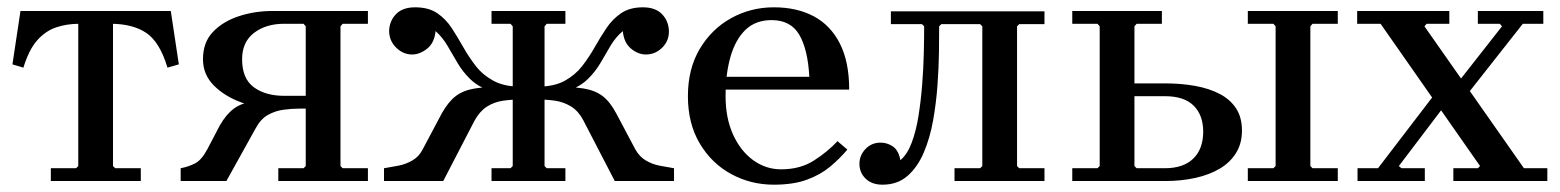

<svg xmlns="http://www.w3.org/2000/svg" viewBox="-20 -495 4266 525"><path d="M198 -430Q162 -430 133 -420Q104 -410 81.5 -384.5Q59 -359 44 -310L14 -319L36 -465H447L469 -319L438 -310Q417 -380 380 -405Q343 -430 282 -430ZM289 -446V-41L295 -35H365V0H119V-35H188L194 -41V-446Z M736 -198Q687 -198 641 -214.5Q595 -231 565 -261Q535 -291 535 -333Q535 -379 562 -407.5Q589 -436 632.5 -450.5Q676 -465 726 -465H986V-430H917L911 -423V-41L917 -35H986V0H741V-35H810L816 -41V-198ZM757 -233H816V-423L810 -430H757Q707 -430 674.5 -405Q642 -380 642 -333Q642 -280 674 -256.5Q706 -233 757 -233ZM599 0H474V-35Q495 -39 513 -48Q531 -57 547 -87L581 -152Q599 -183 619.5 -198Q640 -213 671.5 -218Q703 -223 750 -223H799V-198Q778 -198 755.5 -195Q733 -192 713 -181Q693 -170 679 -144Z M1469 -41 1475 -35H1526V0H1324V-35H1376L1382 -41V-423L1376 -430H1324V-465H1526V-430H1475L1469 -423ZM1661 0 1575 -166Q1562 -191 1542 -203.5Q1522 -216 1498.5 -219.5Q1475 -223 1449 -223V-258H1495Q1545 -258 1576 -253Q1607 -248 1627.5 -232.5Q1648 -217 1665 -185L1717 -87Q1728 -67 1745.5 -56.5Q1763 -46 1783.5 -42Q1804 -38 1823 -35V0ZM1738 -475Q1772 -475 1790 -456.5Q1808 -438 1809 -411Q1810 -384 1791 -365Q1772 -346 1746 -346Q1725 -346 1705.5 -362Q1686 -378 1683 -410Q1663 -393 1649.5 -370Q1636 -347 1622 -323Q1608 -299 1587.5 -279Q1567 -259 1534 -246.5Q1501 -234 1449 -234V-258Q1495 -258 1524 -274Q1553 -290 1572 -314.5Q1591 -339 1606.5 -366.5Q1622 -394 1638.5 -418.5Q1655 -443 1678.5 -459Q1702 -475 1738 -475ZM1192 0H1030V-35Q1049 -38 1069.5 -42Q1090 -46 1108 -56.5Q1126 -67 1136 -87L1188 -185Q1206 -217 1226.5 -232.5Q1247 -248 1278 -253Q1309 -258 1358 -258H1404V-223Q1379 -223 1355 -219.5Q1331 -216 1311.5 -203.5Q1292 -191 1278 -166ZM1115 -475Q1152 -475 1175.5 -459Q1199 -443 1215 -418.5Q1231 -394 1246.5 -366.5Q1262 -339 1281 -314.5Q1300 -290 1329.5 -274Q1359 -258 1404 -258V-234Q1352 -234 1319 -246.5Q1286 -259 1265.5 -279Q1245 -299 1231 -323Q1217 -347 1203.5 -370Q1190 -393 1171 -410Q1168 -378 1148 -362Q1128 -346 1107 -346Q1082 -346 1063 -365Q1044 -384 1044 -411Q1045 -438 1063 -456.5Q1081 -475 1115 -475Z M2096 10Q2033 10 1979.5 -19Q1926 -48 1893.5 -102.5Q1861 -157 1861 -232Q1861 -307 1893.5 -361.5Q1926 -416 1979.5 -445.5Q2033 -475 2096 -475Q2159 -475 2205 -450.5Q2251 -426 2276.5 -376Q2302 -326 2302 -250H1951V-285H2193Q2189 -360 2165.5 -400Q2142 -440 2090 -440Q2046 -440 2018.5 -413.5Q1991 -387 1977.5 -340Q1964 -293 1964 -232Q1964 -172 1984.5 -127Q2005 -82 2039.5 -57Q2074 -32 2116 -32Q2168 -32 2205.5 -56Q2243 -80 2270 -109L2297 -86Q2276 -61 2249.5 -39Q2223 -17 2186 -3.5Q2149 10 2096 10Z M2767 -429 2761 -423V-41L2767 -35H2836V0H2590V-35H2660L2666 -41V-423L2660 -429H2554L2548 -423Q2548 -396 2547.5 -354Q2547 -312 2543.5 -263Q2540 -214 2531.5 -166Q2523 -118 2506 -78Q2489 -38 2461.5 -14Q2434 10 2393 10Q2364 10 2347 -6.5Q2330 -23 2330 -47Q2330 -70 2346.5 -87.5Q2363 -105 2388 -105Q2406 -105 2421.5 -94.5Q2437 -84 2442 -57Q2461 -73 2473 -105Q2485 -137 2491.5 -178Q2498 -219 2501.5 -263Q2505 -307 2506 -349Q2507 -391 2507 -423L2501 -429H2416V-464H2836V-429Z M3563 -41 3569 -35H3638V0H3392V-35H3462L3468 -41V-423L3462 -430H3392V-465H3638V-430H3569L3563 -423ZM2912 0V-35H2981L2987 -41V-423L2981 -430H2912V-465H3157V-430H3088L3082 -423V-267H3166Q3210 -267 3248.5 -260Q3287 -253 3315.5 -238Q3344 -223 3360 -198.5Q3376 -174 3376 -138Q3376 -103 3360 -77Q3344 -51 3315.5 -34Q3287 -17 3248.5 -8.5Q3210 0 3166 0ZM3088 -35H3165Q3216 -35 3243 -61.5Q3270 -88 3270 -135Q3270 -180 3244 -206Q3218 -232 3165 -232H3082V-41Z M3954 0V-35H4021L4027 -41L3755 -430H3691V-465H3943V-430H3881L3875 -423L4147 -35H4211V0ZM3692 0V-35H3748L3914 -252H3965L3805 -41L3812 -35H3876V0ZM3941 -237 4087 -423 4081 -430H4021V-465H4200V-430H4144L3992 -237Z"/></svg>

Font: Brygada 1918 Medium
Style: Regular
Weight: 500
Designer: Mateusz Machalski | Borys Kosmynka | Przemek Hoffer
Foundry: NIEPODLEGLA 2018
Version: Version 3.006